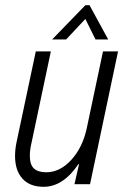

<svg xmlns="http://www.w3.org/2000/svg" viewBox="-20 -710 493 740"><path d="M327 0H267L285 -79L282 -77Q223 10 148 10Q95 10 66.5 -21.5Q38 -53 38 -109Q38 -135 44 -163L118 -512H176L102 -162Q95 -133 95 -110Q95 -75 111 -60.5Q127 -46 158 -46Q211 -46 254.5 -93.5Q298 -141 314 -214L377 -512H435ZM309 -690H325L397 -558H348L309 -637L235 -558H181Z"/></svg>

Font: Decalotype Light Italic
Style: Regular
Weight: 300
Italic angle: -12°
Designer: Alfredo Marco Pradil
Foundry: Alfredo Marco Pradil
Version: Version 1.0